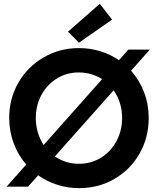

<svg xmlns="http://www.w3.org/2000/svg" viewBox="-20 -980 829 1008"><path d="M180.2 -59.6 127 0H14.6L117.7 -116.2Q75.2 -165 51.8 -228Q28.3 -291 28.3 -361.3Q28.3 -462.9 76.9 -546.6Q125.5 -630.4 209.5 -679Q293.5 -727.5 394.5 -727.5Q453.1 -727.5 506.3 -711.2Q559.6 -694.8 604.5 -664.1L654.3 -719.7H766.6L668 -608.4Q712.4 -559.1 736.6 -495.4Q760.7 -431.6 760.7 -360.4Q760.7 -257.8 712.6 -173.6Q664.6 -89.4 580.8 -40.8Q497.1 7.8 395.5 7.8Q335.9 7.8 281 -9.8Q226.1 -27.3 180.2 -59.6ZM621.1 -360.4Q621.1 -401.4 609.6 -438.5Q598.1 -475.6 576.7 -505.9L268.1 -158.7Q294.9 -140.1 327.1 -130.1Q359.4 -120.1 394.5 -120.1Q458 -120.1 509.8 -151.9Q561.5 -183.6 591.3 -238.8Q621.1 -293.9 621.1 -360.4ZM336.9 -813.5 503.9 -960 568.4 -877 394.5 -755.9ZM209 -218.8 516.1 -564.5Q460.4 -599.6 392.6 -599.6Q330.6 -599.6 279.3 -568.4Q228 -537.1 198 -482.4Q168 -427.7 168 -360.4Q168 -320.8 178.7 -284.7Q189.5 -248.5 209 -218.8Z"/></svg>

Font: Reddit Sans Chocolate
Style: Bold
Weight: 700
Designer: Stephen Hutchings
Foundry: Reddit
Version: Version 1.011